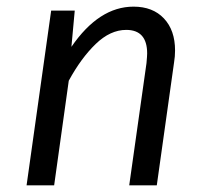

<svg xmlns="http://www.w3.org/2000/svg" viewBox="-20 -558 620 578"><path d="M507 -406Q507 -388 504 -370L452 0H369L421 -368Q423 -390 423 -397Q423 -468 360 -468Q312 -468 268 -425.5Q224 -383 187 -315L143 0H60L134 -526H205L195 -417Q278 -538 382 -538Q440 -538 473.5 -502.5Q507 -467 507 -406Z"/></svg>

Font: Fira Sans Book
Style: Italic
Weight: 350
Italic angle: -8°
Designer: bBox Type GmbH & Carrois Corporate GbR & Edenspiekermann AG
Foundry: bBox Type GmbH & Carrois Corporate GbR & Edenspiekermann AG
Version: Version 4.301